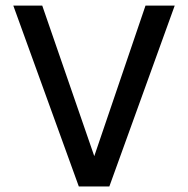

<svg xmlns="http://www.w3.org/2000/svg" viewBox="-20 -670 676 690"><path d="M27.8 -649.9H131.8L318.8 -108.9L502.9 -649.9H607.9L373 0H263.2Z"/></svg>

Font: Overused Grotesk Medium
Style: Regular
Weight: 500
Version: Version 0.002